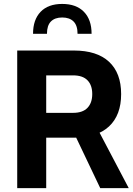

<svg xmlns="http://www.w3.org/2000/svg" viewBox="-20 -976 692 996"><path d="M151.4 -800.8H223.6Q223.6 -843.8 244.1 -864.5Q264.6 -885.3 302.7 -885.3Q340.8 -885.3 361.6 -864.5Q382.3 -843.8 382.3 -800.8H455.1Q455.1 -874 415.3 -914.8Q375.5 -955.6 302.7 -955.6Q230 -955.6 190.7 -914.8Q151.4 -874 151.4 -800.8ZM468.3 -341.3H337.4L500 0H647.9ZM219.7 0V-261.7H363.3Q482.9 -261.7 545.7 -320.3Q608.4 -378.9 608.4 -488Q608.4 -597.2 545.7 -655.5Q482.9 -713.9 363.3 -713.9H69.3V0ZM219.7 -585H359.4Q408.9 -585 433.7 -559.6Q458.5 -534.2 458.5 -488.3Q458.5 -442.4 433.7 -416.5Q408.9 -390.6 359.4 -390.6H219.7Z"/></svg>

Font: Estedad-FD-VF Thin
Style: Regular
Weight: 100
Designer: Amin Abedi
Version: Version 5.0